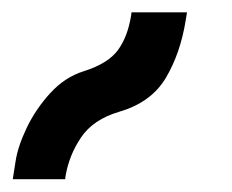

<svg xmlns="http://www.w3.org/2000/svg" viewBox="-196 -896 368 304"><path d="M-171.4 -640.1Q-168 -663.6 -153.8 -693.4Q-139.6 -723.1 -116.5 -748.5Q-93.3 -773.9 -63.5 -783.2Q-24.9 -795.4 -9.3 -816.7Q6.3 -837.9 11.7 -872.1L12.2 -876.5H100.1L98.1 -864.3Q89.8 -812 66.7 -772.9Q43.5 -733.9 -6.8 -719.2Q-48.3 -707 -67.6 -678.5Q-86.9 -649.9 -92.3 -616.7L-92.8 -612.3H-175.8Z"/></svg>

Font: Mardoto
Style: Italic
Weight: 400
Italic angle: -12°
Designer: Christian Robertson, Vahan Hovhannisyan
Foundry: Google
Version: Version 1.000